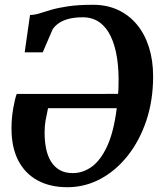

<svg xmlns="http://www.w3.org/2000/svg" viewBox="-20 -771 681 802"><path d="M83.1 -552.5 105.4 -708.4Q125.2 -708.7 145.6 -715.3Q166 -721.9 194 -730.1Q222 -738.3 264.1 -744.6Q306.2 -751 369.2 -751Q426.4 -751 472.5 -729.7Q518.7 -708.3 551.6 -668.8Q584.5 -629.3 602 -574.3Q619.6 -519.3 619.6 -452Q619.6 -351.5 591.2 -267Q562.8 -182.5 513 -120Q463.3 -57.5 398.8 -23.2Q334.3 11 261.6 11Q188.8 11 136.4 -17.8Q84 -46.5 56 -101.2Q28 -156 28 -234Q28 -277 35.1 -317.7Q42.2 -358.3 49.8 -378.6L473 -378.8Q473.7 -384.2 474.1 -389.4Q474.5 -394.5 474.7 -399.9Q475 -405.2 475 -410.6Q477.1 -475.6 468.9 -528.7Q460.7 -581.8 442.3 -619.8Q424 -657.9 394.8 -678.4Q365.7 -698.8 325.7 -698.8Q293 -698.8 268.3 -692.6Q243.7 -686.3 226.9 -675.1Q210.1 -663.9 199.9 -648.5L158.5 -552.5ZM467.7 -319.1H180.7Q174.7 -292.4 170.5 -268.9Q166.3 -245.3 166.3 -218.2Q166.3 -181.2 172.6 -150.2Q178.9 -119.2 193.1 -96.3Q207.2 -73.3 229.7 -60.6Q252.2 -47.9 284.1 -47.9Q326.7 -47.9 363.7 -74.9Q400.8 -101.8 428.1 -161.4Q455.4 -221 467.7 -319.1Z"/></svg>

Font: Merriweather 7pt Light
Style: Italic
Weight: 300
Italic angle: -7.8°
Designer: Eben Sorkin
Foundry: Eben Sorkin
Version: Version 2.200;gftools[0.9.31]